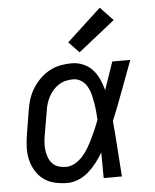

<svg xmlns="http://www.w3.org/2000/svg" viewBox="-55 -827 710 882"><g transform="rotate(-5 300.0 -386.5)"><path d="M220 8Q191 8 162.5 1.5Q134 -5 111.5 -21.5Q89 -38 74.5 -62Q60 -86 53.5 -113.5Q47 -141 48 -170.5Q49 -200 54 -230L72 -340Q76 -366 84 -391Q92 -416 106.5 -439.5Q121 -463 141 -482.5Q161 -502 185 -515Q209 -528 235 -533Q261 -538 287 -538Q315 -538 340.5 -527Q366 -516 383.5 -496.5Q401 -477 412 -452.5Q423 -428 430 -402Q441 -434 452 -466Q463 -498 474 -530H557Q531 -462 506 -393.5Q481 -325 453 -257Q459 -193 463 -128.5Q467 -64 472 0H388Q388 -30 387.5 -59.5Q387 -89 387 -118Q373 -94 356 -72Q339 -50 318 -31.5Q297 -13 271.5 -2.5Q246 8 220 8ZM220 -66Q242 -66 262.5 -78Q283 -90 298.5 -107.5Q314 -125 325.5 -145Q337 -165 347 -185.5Q357 -206 366 -227Q375 -248 383 -269Q382 -289 380 -309.5Q378 -330 374.5 -349.5Q371 -369 366 -388.5Q361 -408 351 -425Q341 -442 324.5 -453Q308 -464 287 -464Q270 -464 253 -460Q236 -456 221 -446.5Q206 -437 194 -423Q182 -409 174 -393.5Q166 -378 161 -361.5Q156 -345 154 -328L135 -218Q132 -200 131 -182.5Q130 -165 132.5 -148Q135 -131 141 -115.5Q147 -100 158.5 -88Q170 -76 186.5 -71Q203 -66 220 -66ZM328 -585 280 -635 438 -781 497 -719Z"/></g></svg>

Font: Iosevka Curly Extended Oblique
Style: Regular
Weight: 400
Width: 7
Italic angle: -9°
Monospace: yes
Designer: Belleve Invis
Foundry: Belleve Invis
Version: Version 11.1.0; ttfautohint (v1.8.3)